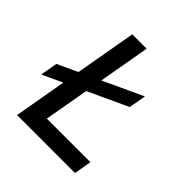

<svg xmlns="http://www.w3.org/2000/svg" viewBox="-187 -827 961 961"><g transform="rotate(45 293.0 -346.5)"><path d="M23.4 -229 39.6 -320.3 146.5 -369.6 203.6 -693.4H305.2L257.3 -420.9L468.3 -518.6L451.7 -427.2L241.2 -329.6L199.2 -92.8H507.8L491.7 0H81.5L97.7 -92.8L130.4 -278.8Z"/></g></svg>

Font: Cascadia Code NF
Style: Italic
Weight: 400
Italic angle: -10°
Monospace: yes
Designer: Aaron Bell
Foundry: Saja Typeworks
Version: Version 2404.023; ttfautohint (v1.8.4)